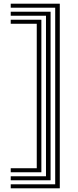

<svg xmlns="http://www.w3.org/2000/svg" viewBox="-20 -820 424 1040"><path d="M303.9 200H38.1V178.3H279V-778.3H38.1V-800H303.9ZM254 156.5H38.1V134.8H229.1V-734.8H38.1V-756.5H254ZM204.1 113.1H38.1V91.3H179.1V-691.3H38.1V-713.1H204.1Z"/></svg>

Font: Big Shoulders Inline Thin
Style: Regular
Weight: 100
Designer: Patric King
Foundry: XO Type Co
Version: Version 2.002